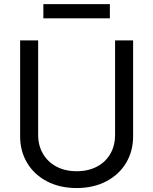

<svg xmlns="http://www.w3.org/2000/svg" viewBox="-20 -904 747 936"><path d="M628.9 -707V-239.3Q628.9 -167 594.7 -109.9Q560.5 -52.7 498 -20Q435.5 12.7 353.5 12.7Q271.5 12.7 209 -20Q146.5 -52.7 112.3 -109.9Q78.1 -167 78.1 -239.3V-707H166V-246.1Q166 -195.3 189 -155.3Q211.9 -115.2 254.4 -92.3Q296.9 -69.3 353.5 -69.3Q411.1 -69.3 453.6 -92.3Q496.1 -115.2 518.6 -155.3Q541 -195.3 541 -246.1V-707ZM515.6 -814.5H191.4V-883.8H515.6Z"/></svg>

Font: Pretendard GOV Variable
Style: Regular
Weight: 400
Designer: Base glyphs from Inter by Rasmus Andersson; Hangul glyphs from Noto Sans CJK(Source Han Sans) by Jang Soo-young and Kang
Foundry: Kil Hyung-jin
Version: Version 1.307;Glyphs 3.2 (3192)